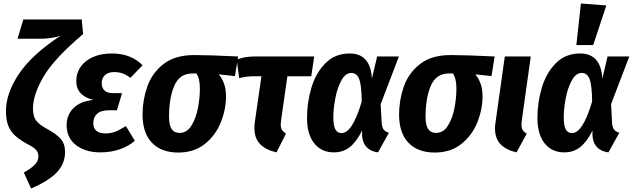

<svg xmlns="http://www.w3.org/2000/svg" viewBox="-20 -853 3609 1095"><path d="M116 131Q157 108 178 87Q199 66 199 38Q199 16 185 1Q171 -14 135 -32Q92 -56 66 -79.5Q40 -103 27 -136.5Q14 -170 14 -220Q14 -321 88 -431.5Q162 -542 325 -649Q274 -632 204 -632H80L113 -742H446L454 -659Q288 -518 228 -415.5Q168 -313 168 -234Q168 -189 186.5 -165Q205 -141 253 -115Q303 -88 327 -60Q351 -32 351 14Q351 79 305.5 128.5Q260 178 157 222Z M360 -139Q360 -198 399.5 -237Q439 -276 513 -283Q415 -307 415 -391Q415 -436 439.5 -471.5Q464 -507 510 -527.5Q556 -548 618 -548Q727 -548 793 -481L724 -409Q702 -426 680 -434Q658 -442 631 -442Q597 -442 578.5 -424.5Q560 -407 560 -378Q560 -352 576 -337Q592 -322 624 -322H676L647 -224H601Q555 -224 533.5 -204Q512 -184 512 -150Q512 -122 529.5 -107Q547 -92 582 -92Q611 -92 637.5 -102Q664 -112 698 -134L749 -50Q712 -18 661.5 -1Q611 16 553 16Q467 16 413.5 -25.5Q360 -67 360 -139Z M793 -199Q793 -281 819.5 -358Q846 -435 911.5 -487Q977 -539 1088 -539Q1170 -539 1338 -531L1320 -419L1227 -429Q1245 -410 1257 -378Q1269 -346 1269 -304Q1269 -231 1240 -157Q1211 -83 1149.5 -33Q1088 17 996 17Q900 17 846.5 -39Q793 -95 793 -199ZM1120 -347Q1120 -406 1100 -434H1077Q1005 -434 974.5 -365Q944 -296 944 -186Q944 -139 959 -117Q974 -95 1004 -95Q1046 -95 1072 -137Q1098 -179 1109 -237Q1120 -295 1120 -347Z M1583 -167Q1581 -149 1581 -143Q1581 -124 1588 -112.5Q1595 -101 1611 -91L1557 16Q1495 2 1463 -31.5Q1431 -65 1431 -122Q1431 -143 1433 -155L1471 -418H1426Q1383 -418 1344 -407L1330 -513Q1374 -531 1434 -531H1772L1755 -418H1619Z M2101 -405 2131 -531H2255L2151 -259L2157 -148Q2159 -125 2169 -113Q2179 -101 2198 -96L2136 16Q2095 11 2071.5 -13Q2048 -37 2045 -79V-108Q2014 -46 1976 -15Q1938 16 1884 16Q1814 16 1772.5 -35Q1731 -86 1731 -181Q1731 -268 1756 -352.5Q1781 -437 1836 -492.5Q1891 -548 1974 -548Q2093 -548 2101 -405ZM1881 -185Q1881 -137 1892.5 -115.5Q1904 -94 1928 -94Q1990 -94 2043 -274Q2042 -367 2028.5 -402Q2015 -437 1984 -437Q1950 -437 1926.5 -393.5Q1903 -350 1892 -290.5Q1881 -231 1881 -185Z M2256 -199Q2256 -281 2282.5 -358Q2309 -435 2374.5 -487Q2440 -539 2551 -539Q2633 -539 2801 -531L2783 -419L2690 -429Q2708 -410 2720 -378Q2732 -346 2732 -304Q2732 -231 2703 -157Q2674 -83 2612.5 -33Q2551 17 2459 17Q2363 17 2309.5 -39Q2256 -95 2256 -199ZM2583 -347Q2583 -406 2563 -434H2540Q2468 -434 2437.5 -365Q2407 -296 2407 -186Q2407 -139 2422 -117Q2437 -95 2467 -95Q2509 -95 2535 -137Q2561 -179 2572 -237Q2583 -295 2583 -347Z M2956 -167Q2954 -147 2954 -142Q2954 -123 2961 -111.5Q2968 -100 2984 -91L2926 16Q2865 2 2834 -31Q2803 -64 2803 -121Q2803 -137 2806 -155L2859 -531H3007Z M3415 -405 3445 -531H3569L3465 -259L3471 -148Q3473 -125 3483 -113Q3493 -101 3512 -96L3450 16Q3409 11 3385.5 -13Q3362 -37 3359 -79V-108Q3328 -46 3290 -15Q3252 16 3198 16Q3128 16 3086.5 -35Q3045 -86 3045 -181Q3045 -268 3070 -352.5Q3095 -437 3150 -492.5Q3205 -548 3288 -548Q3407 -548 3415 -405ZM3195 -185Q3195 -137 3206.5 -115.5Q3218 -94 3242 -94Q3304 -94 3357 -274Q3356 -367 3342.5 -402Q3329 -437 3298 -437Q3264 -437 3240.5 -393.5Q3217 -350 3206 -290.5Q3195 -231 3195 -185ZM3293 -833 3438 -822 3363 -596H3267Z"/></svg>

Font: Fira Sans Condensed
Style: Bold Italic
Weight: 700
Width: 3
Italic angle: -8°
Designer: Carrois Corporate & Edenspiekermann AG
Foundry: Carrois Corporate GbR & Edenspiekermann AG
Version: Version 4.203